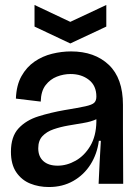

<svg xmlns="http://www.w3.org/2000/svg" viewBox="-20 -740 554 773"><path d="M177 13Q136 13 101.5 -1Q67 -15 45.5 -46.5Q24 -78 24 -129Q24 -190 54.5 -223Q85 -256 134.5 -271.5Q184 -287 241 -297Q296 -306 323.5 -312Q351 -318 359.5 -326.5Q368 -335 368 -351Q368 -395 338 -418.5Q308 -442 264 -442Q236 -442 209 -431.5Q182 -421 163.5 -397Q145 -373 144 -331L44 -343Q46 -397 66.5 -433.5Q87 -470 119 -492Q151 -514 189.5 -523.5Q228 -533 266 -533Q361 -533 418 -479Q475 -425 475 -318V-221Q475 -166 475.5 -110.5Q476 -55 476 0H377Q379 -43 381 -84.5Q383 -126 386 -173H378Q371 -120 344.5 -78Q318 -36 275 -11.5Q232 13 177 13ZM212 -73Q249 -73 284.5 -93Q320 -113 343.5 -152.5Q367 -192 368 -250V-260Q347 -250 316.5 -245Q286 -240 254.5 -234.5Q223 -229 195.5 -219.5Q168 -210 151 -192Q134 -174 134 -143Q134 -110 154.5 -91.5Q175 -73 212 -73ZM119 -720 263 -652 408 -720V-633L263 -565L119 -633Z"/></svg>

Font: Bricolage Grotesque 48pt Medium
Style: Regular
Weight: 500
Designer: Mathieu Triay
Foundry: Atelier Triay
Version: Version 1.000; ttfautohint (v1.8.4.7-5d5b);gftools[0.9.32]